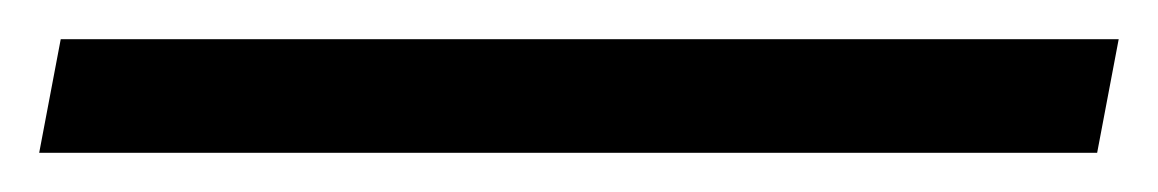

<svg xmlns="http://www.w3.org/2000/svg" viewBox="-28 68 591 98"><path d="M-8 146 3 88H543L532 146Z"/></svg>

Font: Teachers
Style: Italic
Weight: 400
Italic angle: -11°
Designer: Alfredo Marco Pradil, Chank Diesel
Version: Version 1.001